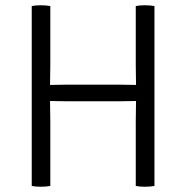

<svg xmlns="http://www.w3.org/2000/svg" viewBox="-20 -706 706 729"><path d="M171 0Q156 3 134.5 3Q113.5 3 100.5 0V-683Q113.5 -686 134.5 -686Q156 -686 171 -683V-457.5Q171 -436.5 170.5 -420Q170 -403.5 170 -383.5Q173.5 -383.5 187.2 -383.8Q201 -384 214.5 -384.2Q228 -384.5 231 -384.5H435.5Q438.5 -384.5 452 -384.2Q465.5 -384 479.5 -383.8Q493.5 -383.5 496.5 -383.5Q496.5 -403.5 496 -420Q495.5 -436.5 495.5 -457.5V-683Q509 -686 530 -686Q551.5 -686 566.5 -683V0Q551.5 3 530 3Q509 3 495.5 0V-248.5Q495.5 -269.5 496 -286Q496.5 -302.5 496.5 -322.5Q493.5 -322.5 479.5 -322.2Q465.5 -322 452 -321.8Q438.5 -321.5 435.5 -321.5H231Q228 -321.5 214.5 -321.8Q201 -322 187.2 -322.2Q173.5 -322.5 170 -322.5Q170 -302.5 170.5 -286Q171 -269.5 171 -248.5Z"/></svg>

Font: Signika Negative SC Light
Style: Regular
Weight: 300
Designer: Anna Giedryś
Foundry: Anna Giedryś
Version: Version 2.000; ttfautohint (v1.8.3) -l 8 -r 50 -G 200 -x 9 -